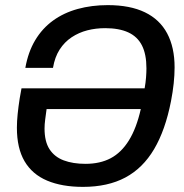

<svg xmlns="http://www.w3.org/2000/svg" viewBox="-20 -718 718 750"><path d="M304 12Q222 12 164 -12.5Q106 -37 76 -88Q46 -139 46 -219Q46 -244 49 -273Q52 -302 57 -334L64 -373H545Q549 -396 550.5 -415.5Q552 -435 552 -451Q552 -506 534.5 -540.5Q517 -575 481 -591.5Q445 -608 391 -608Q354 -608 321 -599.5Q288 -591 260 -572.5Q232 -554 213 -524.5Q194 -495 187 -453H79Q90 -515 117.5 -561Q145 -607 187 -637.5Q229 -668 283.5 -683Q338 -698 401 -698Q488 -698 546 -670Q604 -642 633 -587.5Q662 -533 662 -455Q662 -425 658.5 -392Q655 -359 648 -323Q626 -210 582 -135.5Q538 -61 469.5 -24.5Q401 12 304 12ZM314 -78Q371 -78 412.5 -100Q454 -122 483.5 -169.5Q513 -217 530 -292H162Q159 -270 156.5 -251Q154 -232 154 -216Q154 -165 173.5 -135Q193 -105 229 -91.5Q265 -78 314 -78Z"/></svg>

Font: Archivo SemiCondensed Medium
Style: Italic
Weight: 500
Width: 4
Italic angle: -10°
Designer: Hector Gatti
Foundry: Omnibus-Type
Version: Version 2.001